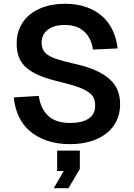

<svg xmlns="http://www.w3.org/2000/svg" viewBox="-20 -746 708 1015"><path d="M349 16Q283 16 230 -2Q177 -20 139 -52Q101 -84 79.5 -130Q58 -176 53 -231L185 -239Q195 -170 235.5 -133Q276 -96 351 -96Q414 -96 448.5 -119Q483 -142 483 -188Q483 -209 476.5 -225.5Q470 -242 451 -256.5Q432 -271 398 -284Q364 -297 310 -310Q244 -325 198 -343Q152 -361 123 -385Q94 -409 81 -441Q68 -473 68 -516Q68 -563 85.5 -601.5Q103 -640 136 -667.5Q169 -695 216.5 -710.5Q264 -726 324 -726Q387 -726 436.5 -708.5Q486 -691 521 -659.5Q556 -628 576 -584.5Q596 -541 602 -490L471 -484Q464 -542 426.5 -578Q389 -614 322 -614Q265 -614 232.5 -588.5Q200 -563 200 -521Q200 -499 207.5 -483.5Q215 -468 233 -455.5Q251 -443 282 -433Q313 -423 360 -412Q432 -397 480.5 -376Q529 -355 559 -328Q589 -301 602 -268Q615 -235 615 -195Q615 -146 596 -107Q577 -68 542 -40.5Q507 -13 458 1.5Q409 16 349 16ZM264 249 317 158H282V50H402V147L342 249Z"/></svg>

Font: Geist SemBd
Style: Regular
Weight: 400
Designer: Basement.studio, Andrés Briganti, Mateo Zaragoza
Foundry: Basement.studio, Vercel, Andrés Briganti, Guido Ferreyra, Mateo Zaragoza
Version: Version 1.401